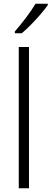

<svg xmlns="http://www.w3.org/2000/svg" viewBox="-20 -1013 277 1033"><path d="M136 0H81V-760H136ZM237 -985Q222 -964 198 -936Q174 -908 147 -880.5Q120 -853 97 -834H60V-844Q89 -877 120 -918Q151 -959 171 -993H237Z"/></svg>

Font: Noto Sans Arabic UI SmCn Lt
Style: Regular
Weight: 300
Width: 4
Designer: Monotype Design Team, Nadine Chahine and Nizar Qandah
Foundry: Monotype Imaging Inc.
Version: Version 2.010; ttfautohint (v1.8.4.7-5d5b)